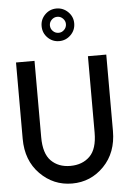

<svg xmlns="http://www.w3.org/2000/svg" viewBox="-64 -1031 728 1085"><g transform="rotate(-5 300.0 -488.5)"><path d="M206 -893Q206 -931 233 -958Q260 -985 298 -985Q336 -985 363.5 -958Q391 -931 391 -893Q391 -854 363.5 -827Q336 -800 298 -800Q260 -800 233 -827Q206 -854 206 -893ZM299 -938Q280 -938 266.5 -924.5Q253 -911 253 -893Q253 -874 266.5 -860.5Q280 -847 299 -847Q317 -847 330.5 -860.5Q344 -874 344 -893Q344 -911 330.5 -924.5Q317 -938 299 -938ZM556 -701V-268Q556 -145 481.5 -68.5Q407 8 301 8Q195 8 119.5 -68.5Q44 -145 44 -268V-701H149V-268Q149 -175 190.5 -133.5Q232 -92 299 -92Q368 -92 410 -133.5Q452 -175 452 -268V-701Z"/></g></svg>

Font: Simpel Medium
Style: Regular
Weight: 500
Designer: Janko Jovanovic
Version: Version 1.048;PS 001.048;hotconv 1.0.88;makeotf.lib2.5.64775